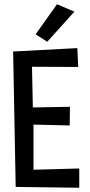

<svg xmlns="http://www.w3.org/2000/svg" viewBox="-20 -883 424 906"><path d="M42 -640 345 -656 349 -567 131 -568 135 -376 310 -379 309 -291 138 -295V-82L354 -88V3L54 -1ZM148 -721 249 -863 331 -828 203 -686Z"/></svg>

Font: Fresca
Style: Regular
Weight: 400
Designer: Iván Moreno
Foundry: Fontstage
Version: Version 1.001